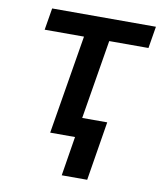

<svg xmlns="http://www.w3.org/2000/svg" viewBox="-82 -611 716 854"><g transform="rotate(10 276.5 -183.5)"><path d="M67.8 -446.7H245.4L171.5 0H283.7L255 177.9H370L413.4 -89.1H300.4L359.4 -446.7H536.6L552.9 -545.5H84.2Z"/></g></svg>

Font: Magic Ui Pro Semi Bold
Style: Italic
Weight: 600
Italic angle: -9.39999°
Designer: Stefan Endress, Andreas Faust
Version: Version 1.000;FEAKit 1.0